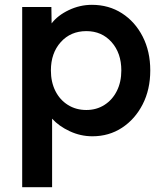

<svg xmlns="http://www.w3.org/2000/svg" viewBox="-20 -556 681 796"><path d="M72 220V-527H193L194 -459Q219 -492 265 -514Q311 -536 361 -536Q431 -536 485.5 -501Q540 -466 571.5 -404.5Q603 -343 603 -264Q603 -185 571.5 -123.5Q540 -62 486 -26.5Q432 9 363 9Q314 9 269 -12Q224 -33 196 -64V220ZM338 -100Q380 -100 413 -121Q446 -142 464.5 -179Q483 -216 483 -264Q483 -336 442.5 -381.5Q402 -427 338 -427Q273 -427 232 -381.5Q191 -336 191 -264Q191 -216 209.5 -179Q228 -142 261.5 -121Q295 -100 338 -100Z"/></svg>

Font: Lexend Deca Medium
Style: Regular
Weight: 500
Designer: Bonnie Shaver-Troup, Thomas Jockin
Foundry: Lexend
Version: Version 1.008; ttfautohint (v1.8.4.7-5d5b)